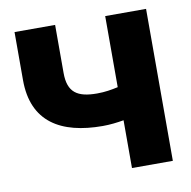

<svg xmlns="http://www.w3.org/2000/svg" viewBox="-65 -593 653 657"><g transform="rotate(-10 261.5 -264.0)"><path d="M27 -361C27 -216 123 -159 269 -159C294 -159 319 -162 342 -166V0H484V-528H342V-281C319 -276 297 -272 269 -272C201 -272 168 -293 168 -361V-528H27Z"/></g></svg>

Font: Asimov Pro
Style: Bd
Weight: 700
Designer: Google
Version: Version 2.000980; 2014